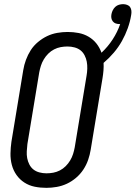

<svg xmlns="http://www.w3.org/2000/svg" viewBox="-20 -897 653 925"><path d="M203 8Q174 8 147 2.5Q120 -3 97.5 -17.5Q75 -32 59.5 -54Q44 -76 37 -102.5Q30 -129 30.5 -157.5Q31 -186 35 -214L92 -559Q96 -584 105 -608.5Q114 -633 128 -655Q142 -677 163 -694.5Q184 -712 207 -723Q230 -734 255.5 -738.5Q281 -743 306 -743Q333 -743 359 -738Q385 -733 407 -720Q429 -707 444.5 -687.5Q460 -668 469 -643Q500 -672 523 -707.5Q546 -743 559 -781H556Q546 -781 537.5 -784Q529 -787 523.5 -794Q518 -801 516.5 -810Q515 -819 517 -829Q519 -839 523.5 -848Q528 -857 535.5 -864Q543 -871 553 -874Q563 -877 573 -877Q583 -877 592.5 -873.5Q602 -870 607 -862.5Q612 -855 613 -845Q614 -835 612 -825Q607 -793 595.5 -761Q584 -729 567.5 -699.5Q551 -670 528.5 -643.5Q506 -617 479 -594Q480 -576 478.5 -557.5Q477 -539 474 -521L417 -176Q413 -151 404.5 -126.5Q396 -102 381.5 -80Q367 -58 346.5 -40.5Q326 -23 302.5 -12Q279 -1 253.5 3.5Q228 8 203 8ZM204 -62Q220 -62 236.5 -65Q253 -68 268.5 -76Q284 -84 296.5 -96.5Q309 -109 318 -124Q327 -139 332 -155Q337 -171 340 -187L397 -532Q400 -549 400.5 -566.5Q401 -584 398 -600Q395 -616 387.5 -630.5Q380 -645 368 -654.5Q356 -664 339.5 -668.5Q323 -673 305 -673Q289 -673 272.5 -670Q256 -667 240.5 -659Q225 -651 212.5 -638.5Q200 -626 191 -611Q182 -596 177 -580Q172 -564 169 -548L112 -203Q110 -186 109 -168.5Q108 -151 111 -135Q114 -119 121.5 -104.5Q129 -90 141 -80.5Q153 -71 169.5 -66.5Q186 -62 204 -62Z"/></svg>

Font: Iosevka Oblique
Style: Regular
Weight: 400
Italic angle: -9°
Monospace: yes
Designer: Belleve Invis
Foundry: Belleve Invis
Version: Version 32.5.0; ttfautohint (v1.8.4)